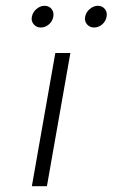

<svg xmlns="http://www.w3.org/2000/svg" viewBox="-20 -643 389 663"><path d="M171 -460H223L142 0H90ZM274 -585Q277 -601 290 -612Q303 -623 318 -623Q333 -623 342 -612Q351 -601 348 -585Q345 -569 332.5 -558.5Q320 -548 305 -548Q290 -548 280.5 -559Q271 -570 274 -585ZM90 -585Q93 -601 106 -612Q119 -623 134 -623Q149 -623 158 -612Q167 -601 164 -585Q161 -569 148.5 -558.5Q136 -548 121 -548Q106 -548 96.5 -559Q87 -570 90 -585Z"/></svg>

Font: Renner* Light
Style: Light Italic
Weight: 300
Italic angle: -10°
Version: Version 003.000 ; ttfautohint (v0.97) -l 8 -r 50 -G 200 -x 1